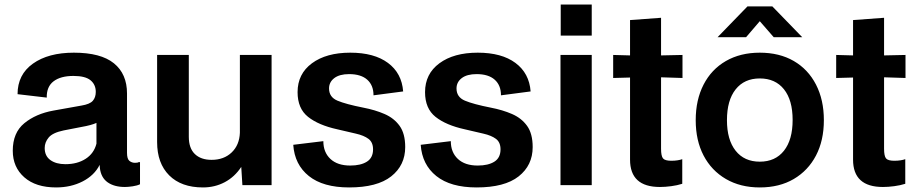

<svg xmlns="http://www.w3.org/2000/svg" viewBox="-20 -812 4020 842"><path d="M226 10Q137 10 86.5 -34.5Q36 -79 36 -151Q36 -230 86.5 -271.5Q137 -313 214 -327L337 -349Q374 -355 387 -370Q400 -385 400 -409Q400 -441 377 -460Q354 -479 302 -479Q246 -479 215 -455.5Q184 -432 185 -384L57 -399Q57 -485 124.5 -533Q192 -581 304 -581Q422 -581 479.5 -534.5Q537 -488 537 -402V-142Q537 -115 547.5 -106.5Q558 -98 572 -98Q584 -98 588 -101H594V-4Q582 2 562 5Q542 8 528 8Q481 8 452 -12.5Q423 -33 418 -75L417 -89Q394 -43 342.5 -16.5Q291 10 226 10ZM267 -92Q319 -92 355.5 -115.5Q392 -139 403 -182V-273Q392 -268 375.5 -263.5Q359 -259 336 -255L259 -240Q211 -230 193.5 -209Q176 -188 176 -163Q176 -128 201 -110Q226 -92 267 -92Z M870 10Q775 10 722 -43Q669 -96 669 -189V-571H808V-212Q808 -162 834.5 -136.5Q861 -111 908 -111Q962 -111 996 -143.5Q1030 -176 1032 -230V-571H1171V0H1043L1038 -80Q1009 -36 965.5 -13Q922 10 870 10Z M1511 10Q1397 10 1334.5 -40Q1272 -90 1266 -177L1398 -193Q1398 -144 1429 -115Q1460 -86 1516 -86Q1562 -86 1589 -103Q1616 -120 1616 -157Q1616 -188 1596 -203Q1576 -218 1540.5 -226Q1505 -234 1459 -245Q1377 -263 1331 -299.5Q1285 -336 1285 -408Q1285 -488 1348 -534.5Q1411 -581 1516 -581Q1621 -581 1681.5 -536Q1742 -491 1748 -411L1618 -394Q1618 -438 1590.5 -462.5Q1563 -487 1511 -487Q1469 -487 1446 -469.5Q1423 -452 1423 -424Q1423 -386 1460 -370.5Q1497 -355 1573 -340Q1625 -330 1666.5 -312Q1708 -294 1732.5 -260Q1757 -226 1757 -167Q1757 -87 1695.5 -38.5Q1634 10 1511 10Z M2070 10Q1956 10 1893.5 -40Q1831 -90 1825 -177L1957 -193Q1957 -144 1988 -115Q2019 -86 2075 -86Q2121 -86 2148 -103Q2175 -120 2175 -157Q2175 -188 2155 -203Q2135 -218 2099.5 -226Q2064 -234 2018 -245Q1936 -263 1890 -299.5Q1844 -336 1844 -408Q1844 -488 1907 -534.5Q1970 -581 2075 -581Q2180 -581 2240.5 -536Q2301 -491 2307 -411L2177 -394Q2177 -438 2149.5 -462.5Q2122 -487 2070 -487Q2028 -487 2005 -469.5Q1982 -452 1982 -424Q1982 -386 2019 -370.5Q2056 -355 2132 -340Q2184 -330 2225.5 -312Q2267 -294 2291.5 -260Q2316 -226 2316 -167Q2316 -87 2254.5 -38.5Q2193 10 2070 10Z M2438 0V-571H2575V0ZM2439 -656V-792H2575V-656Z M2874 8Q2743 8 2743 -112V-472L2669 -470V-571L2743 -569V-724L2879 -734V-569L2973 -571V-470L2879 -473V-160Q2879 -128 2887.5 -117.5Q2896 -107 2924 -107Q2939 -107 2951.5 -109Q2964 -111 2972 -114V-6Q2950 1 2923.5 4.5Q2897 8 2874 8Z M3312 10Q3227 10 3163.5 -27Q3100 -64 3065.5 -130Q3031 -196 3031 -285Q3031 -374 3065.5 -441Q3100 -508 3163.5 -544.5Q3227 -581 3312 -581Q3398 -581 3461 -544.5Q3524 -508 3558.5 -441Q3593 -374 3593 -285Q3593 -196 3558.5 -130Q3524 -64 3461 -27Q3398 10 3312 10ZM3312 -103Q3380 -103 3418 -151Q3456 -199 3456 -286Q3456 -373 3418 -420.5Q3380 -468 3312 -468Q3244 -468 3206 -420Q3168 -372 3168 -285Q3168 -199 3206 -151Q3244 -103 3312 -103ZM3127 -649 3258 -784H3367L3498 -649H3373L3312 -719L3252 -649Z M3852 8Q3721 8 3721 -112V-472L3647 -470V-571L3721 -569V-724L3857 -734V-569L3951 -571V-470L3857 -473V-160Q3857 -128 3865.5 -117.5Q3874 -107 3902 -107Q3917 -107 3929.5 -109Q3942 -111 3950 -114V-6Q3928 1 3901.5 4.5Q3875 8 3852 8Z"/></svg>

Font: BDO Grotesk DemiBold
Style: Regular
Weight: 600
Designer: Deni Anggara
Foundry: Lokal Container
Version: Version 2.000